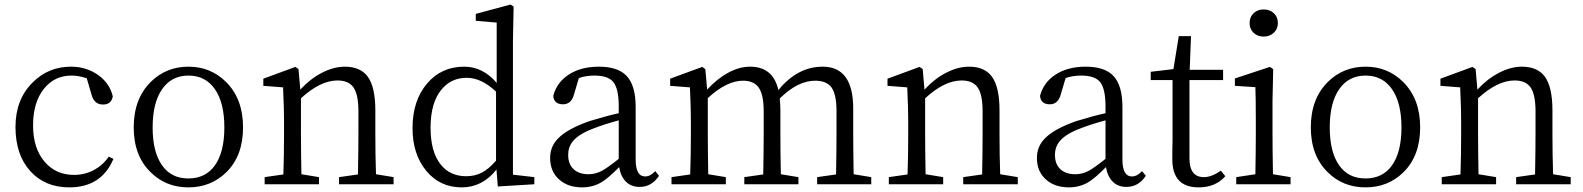

<svg xmlns="http://www.w3.org/2000/svg" viewBox="-20 -808 6941 842"><path d="M284.2 13.7Q176.8 13.7 112.3 -58.1Q47.9 -129.9 47.9 -251Q47.9 -371.1 122.1 -445.3Q191.4 -515.6 291 -515.6Q358.4 -515.6 409.7 -479.5Q460.9 -443.4 474.6 -385.7Q468.8 -349.6 431.6 -349.6Q393.6 -349.6 381.8 -391.6L360.4 -464.8Q325.2 -476.6 293.9 -476.6Q218.8 -476.6 172.9 -418.9Q125 -359.4 125 -258.3Q125 -157.2 175.8 -98.6Q224.6 -41 304.7 -41Q351.6 -41 391.1 -62Q430.7 -83 457 -121.1L477.5 -111.3Q424.8 13.7 284.2 13.7Z M641.6 -51.8Q566.4 -124 566.4 -249.5Q566.4 -375 641.6 -449.2Q709 -515.6 806.6 -515.6Q903.3 -515.6 970.7 -449.2Q1045.9 -375 1045.9 -249.5Q1045.9 -124 971.7 -51.8Q904.3 13.7 806.2 13.7Q708 13.7 641.6 -51.8ZM921.9 -82Q963.9 -140.6 963.9 -249Q963.9 -357.4 922.4 -417Q880.9 -476.6 806.6 -476.6Q732.4 -476.6 690.9 -417Q649.4 -357.4 649.4 -249Q649.4 -140.6 691.4 -82Q731.4 -25.4 806.2 -25.4Q880.9 -25.4 921.9 -82Z M1140.6 0V-31.2L1222.7 -43Q1225.6 -125 1225.6 -222.7V-276.4Q1225.6 -334 1221.7 -415Q1221.7 -421.9 1221.7 -424.8L1134.8 -431.6V-462.9L1275.4 -514.6L1289.1 -504.9L1296.9 -415Q1339.8 -461.9 1391.6 -488.8Q1443.4 -515.6 1492.2 -515.6Q1560.5 -515.6 1592.8 -471.7Q1626 -425.8 1626 -324.2V-222.7Q1626 -125 1628.9 -43.9L1706.1 -31.2V0H1466.8V-31.2L1549.8 -43Q1551.8 -150.4 1551.8 -222.7V-320.3Q1551.8 -394.5 1529.3 -425.8Q1507.8 -455.1 1460 -455.1Q1384.8 -455.1 1299.8 -377V-222.7Q1299.8 -151.4 1301.8 -43.9L1378.9 -31.2V0Z M2004.9 13.7Q1909.2 13.7 1849.1 -59.1Q1789.1 -131.8 1789.1 -246.1Q1789.1 -367.2 1853.5 -442.4Q1916 -515.6 2015.6 -515.6Q2097.7 -515.6 2158.2 -444.3V-709L2066.4 -716.8V-747.1L2218.8 -788.1L2232.4 -779.3L2229.5 -629.9V-42L2323.2 -31.2V0L2163.1 9.8L2157.2 -64.5Q2095.7 13.7 2004.9 13.7ZM2024.4 -35.2Q2062.5 -35.2 2092.8 -50.8Q2123 -66.4 2155.3 -103.5V-406.2Q2090.8 -466.8 2027.3 -466.8Q1958 -466.8 1916 -415Q1868.2 -357.4 1868.2 -248Q1868.2 -141.6 1913.1 -85.9Q1954.1 -35.2 2024.4 -35.2Z M2533.2 13.7Q2471.7 13.7 2433.6 -19.5Q2392.6 -54.7 2392.6 -115.2Q2392.6 -167 2428.7 -202.1Q2467.8 -242.2 2563.5 -276.4Q2639.6 -299.8 2693.4 -311.5V-342.8Q2693.4 -420.9 2668 -450.2Q2644.5 -476.6 2586.9 -476.6Q2549.8 -476.6 2518.6 -465.8L2497.1 -393.6Q2485.4 -350.6 2449.2 -350.6Q2409.2 -350.6 2406.2 -387.7Q2421.9 -447.3 2475.1 -481.4Q2528.3 -515.6 2606.4 -515.6Q2689.5 -515.6 2727.5 -475.6Q2767.6 -433.6 2767.6 -339.8V-108.4Q2767.6 -34.2 2809.6 -34.2Q2832 -34.2 2853.5 -57.6L2870.1 -37.1Q2837.9 11.7 2785.2 11.7Q2748 11.7 2725.1 -11.2Q2702.1 -34.2 2695.3 -75.2Q2647.5 -26.4 2616.2 -7.8Q2578.1 13.7 2533.2 13.7ZM2561.5 -43.9Q2590.8 -43.9 2619.1 -58.6Q2644.5 -72.3 2693.4 -111.3V-280.3Q2626 -261.7 2584 -245.1Q2518.6 -220.7 2492.2 -188.5Q2471.7 -163.1 2471.7 -128.9Q2471.7 -86.9 2497.1 -64.5Q2520.5 -43.9 2561.5 -43.9Z M2924.8 0V-31.2L3006.8 -43Q3009.8 -125 3009.8 -222.7V-276.4Q3009.8 -335 3005.9 -417Q3005.9 -421.9 3005.9 -424.8L2918.9 -431.6V-462.9L3059.6 -514.6L3073.2 -504.9L3081.1 -415Q3124 -461.9 3171.9 -488.3Q3221.7 -515.6 3269.5 -515.6Q3370.1 -515.6 3393.6 -413.1Q3477.5 -515.6 3587.9 -515.6Q3721.7 -515.6 3721.7 -332V-222.7Q3721.7 -151.4 3723.6 -43.9L3800.8 -31.2V0H3563.5V-31.2L3646.5 -43Q3648.4 -152.3 3648.4 -222.7V-322.3Q3648.4 -395.5 3625 -426.8Q3602.5 -454.1 3554.7 -454.1Q3478.5 -454.1 3399.4 -376Q3402.3 -352.5 3402.3 -324.2V-222.7Q3402.3 -151.4 3404.3 -43.9L3481.4 -31.2V0H3244.1V-31.2L3327.1 -43Q3329.1 -150.4 3329.1 -222.7V-320.3Q3329.1 -393.6 3306.6 -424.8Q3285.2 -454.1 3238.3 -454.1Q3167 -454.1 3084 -377.9V-222.7Q3084 -151.4 3085.9 -43.9L3163.1 -31.2V0Z M3877.9 0V-31.2L3960 -43Q3962.9 -125 3962.9 -222.7V-276.4Q3962.9 -334 3959 -415Q3959 -421.9 3959 -424.8L3872.1 -431.6V-462.9L4012.7 -514.6L4026.4 -504.9L4034.2 -415Q4077.1 -461.9 4128.9 -488.8Q4180.7 -515.6 4229.5 -515.6Q4297.9 -515.6 4330.1 -471.7Q4363.3 -425.8 4363.3 -324.2V-222.7Q4363.3 -125 4366.2 -43.9L4443.4 -31.2V0H4204.1V-31.2L4287.1 -43Q4289.1 -150.4 4289.1 -222.7V-320.3Q4289.1 -394.5 4266.6 -425.8Q4245.1 -455.1 4197.3 -455.1Q4122.1 -455.1 4037.1 -377V-222.7Q4037.1 -151.4 4039.1 -43.9L4116.2 -31.2V0Z M4668 13.7Q4606.4 13.7 4568.4 -19.5Q4527.3 -54.7 4527.3 -115.2Q4527.3 -167 4563.5 -202.1Q4602.5 -242.2 4698.2 -276.4Q4774.4 -299.8 4828.1 -311.5V-342.8Q4828.1 -420.9 4802.7 -450.2Q4779.3 -476.6 4721.7 -476.6Q4684.6 -476.6 4653.3 -465.8L4631.8 -393.6Q4620.1 -350.6 4584 -350.6Q4543.9 -350.6 4541 -387.7Q4556.6 -447.3 4609.9 -481.4Q4663.1 -515.6 4741.2 -515.6Q4824.2 -515.6 4862.3 -475.6Q4902.3 -433.6 4902.3 -339.8V-108.4Q4902.3 -34.2 4944.3 -34.2Q4966.8 -34.2 4988.3 -57.6L5004.9 -37.1Q4972.7 11.7 4919.9 11.7Q4882.8 11.7 4859.9 -11.2Q4836.9 -34.2 4830.1 -75.2Q4782.2 -26.4 4751 -7.8Q4712.9 13.7 4668 13.7ZM4696.3 -43.9Q4725.6 -43.9 4753.9 -58.6Q4779.3 -72.3 4828.1 -111.3V-280.3Q4760.7 -261.7 4718.8 -245.1Q4653.3 -220.7 4627 -188.5Q4606.4 -163.1 4606.4 -128.9Q4606.4 -86.9 4631.8 -64.5Q4655.3 -43.9 4696.3 -43.9Z M5236.3 13.7Q5121.1 13.7 5121.1 -109.4Q5121.1 -120.1 5121.1 -142.6Q5122.1 -172.9 5122.1 -194.3V-457H5026.4V-493.2L5126 -504.9L5149.4 -649.4H5203.1L5197.3 -502H5343.8V-457H5196.3V-113.3Q5196.3 -31.2 5259.8 -31.2Q5293.9 -31.2 5334 -59.6L5353.5 -35.2Q5310.5 13.7 5236.3 13.7Z M5401.4 0V-31.2L5485.4 -43.9Q5487.3 -151.4 5487.3 -222.7V-277.3Q5487.3 -377 5485.4 -425.8L5395.5 -431.6V-463.9L5548.8 -514.6L5563.5 -504.9L5560.5 -366.2V-222.7Q5560.5 -151.4 5562.5 -43.9L5639.6 -31.2V0ZM5521.5 -766.6Q5548.8 -766.6 5566.4 -750Q5584 -733.4 5584 -707Q5584 -680.7 5565.9 -664.1Q5547.9 -647.5 5521.5 -647.5Q5495.1 -647.5 5477.5 -664.1Q5460 -680.7 5460 -707Q5460 -733.4 5477.5 -750Q5495.1 -766.6 5521.5 -766.6Z M5803.7 -51.8Q5728.5 -124 5728.5 -249.5Q5728.5 -375 5803.7 -449.2Q5871.1 -515.6 5968.8 -515.6Q6065.4 -515.6 6132.8 -449.2Q6208 -375 6208 -249.5Q6208 -124 6133.8 -51.8Q6066.4 13.7 5968.3 13.7Q5870.1 13.7 5803.7 -51.8ZM6084 -82Q6126 -140.6 6126 -249Q6126 -357.4 6084.5 -417Q6043 -476.6 5968.8 -476.6Q5894.5 -476.6 5853 -417Q5811.5 -357.4 5811.5 -249Q5811.5 -140.6 5853.5 -82Q5893.6 -25.4 5968.3 -25.4Q6043 -25.4 6084 -82Z M6302.7 0V-31.2L6384.8 -43Q6387.7 -125 6387.7 -222.7V-276.4Q6387.7 -334 6383.8 -415Q6383.8 -421.9 6383.8 -424.8L6296.9 -431.6V-462.9L6437.5 -514.6L6451.2 -504.9L6459 -415Q6502 -461.9 6553.7 -488.8Q6605.5 -515.6 6654.3 -515.6Q6722.7 -515.6 6754.9 -471.7Q6788.1 -425.8 6788.1 -324.2V-222.7Q6788.1 -125 6791 -43.9L6868.2 -31.2V0H6628.9V-31.2L6711.9 -43Q6713.9 -150.4 6713.9 -222.7V-320.3Q6713.9 -394.5 6691.4 -425.8Q6669.9 -455.1 6622.1 -455.1Q6546.9 -455.1 6461.9 -377V-222.7Q6461.9 -151.4 6463.9 -43.9L6541 -31.2V0Z"/></svg>

Font: Bpmf GenYo Min R
Style: R
Weight: 400
Foundry: But Ko
Version: Version 1.320